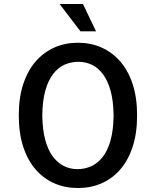

<svg xmlns="http://www.w3.org/2000/svg" viewBox="-20 -948 790 973"><path d="M674.8 -363.3Q674.8 -272.5 651.9 -203.1Q628.9 -133.8 588.4 -87.9Q547.9 -42 493.7 -18.6Q439.5 4.9 375 4.9Q310.5 4.9 256.3 -18.6Q202.1 -42 161.6 -87.9Q121.1 -133.8 98.1 -203.1Q75.2 -272.5 75.2 -363.3Q75.2 -454.1 98.1 -522.9Q121.1 -591.8 161.6 -637.7Q202.1 -683.6 256.3 -707.5Q310.5 -731.4 375 -731.4Q439.5 -731.4 493.7 -707.5Q547.9 -683.6 588.4 -637.7Q628.9 -591.8 651.9 -522.9Q674.8 -454.1 674.8 -363.3ZM372.1 -90.8Q408.2 -90.8 440.9 -105Q473.6 -119.1 499.5 -151.4Q525.4 -183.6 540 -235.8Q554.7 -288.1 555.7 -363.3Q554.7 -436.5 540.5 -487.8Q526.4 -539.1 501.5 -572.3Q476.6 -605.5 444.8 -620.1Q413.1 -634.8 377.9 -634.8Q341.8 -634.8 309.1 -621.1Q276.4 -607.4 250.5 -574.7Q224.6 -542 210 -490.2Q195.3 -438.5 194.3 -363.3Q195.3 -290 209.5 -238.3Q223.6 -186.5 248.5 -153.8Q273.4 -121.1 305.2 -106Q336.9 -90.8 372.1 -90.8ZM282.2 -927.7H400.4L466.8 -789.1H387.7Z"/></svg>

Font: Allerta
Style: Regular
Weight: 400
Designer: Matt McInerney
Foundry: Matt McInerney
Version: Version 1.0